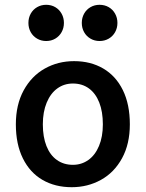

<svg xmlns="http://www.w3.org/2000/svg" viewBox="-20 -760 601 792"><path d="M285.6 -507.8Q354 -507.8 406 -477.3Q458 -446.8 486.8 -388.2Q515.6 -329.6 515.6 -247.1Q515.6 -166 483.4 -107.2Q451.2 -48.3 396.5 -18.1Q341.8 12.2 275.9 12.2Q207.5 12.2 155.5 -17.8Q103.5 -47.9 74.5 -106.4Q45.4 -165 45.4 -247.1Q45.4 -328.1 77.6 -387.2Q109.9 -446.3 164.6 -477.1Q219.2 -507.8 285.6 -507.8ZM280.8 -80.1Q316.4 -80.1 344.5 -100.1Q372.6 -120.1 388.4 -158Q404.3 -195.8 404.3 -247.1Q404.3 -299.3 389.4 -337.2Q374.5 -375 346.7 -395.3Q318.8 -415.5 280.8 -415.5Q244.6 -415.5 216.6 -395.3Q188.5 -375 172.6 -336.7Q156.7 -298.3 156.7 -247.1Q156.7 -195.3 171.6 -157.7Q186.5 -120.1 214.6 -100.1Q242.7 -80.1 280.8 -80.1ZM390.6 -740.2Q411.6 -740.2 428.5 -730.5Q445.3 -720.7 454.8 -703.6Q464.4 -686.5 464.4 -665.5Q464.4 -644.5 454.8 -627.4Q445.3 -610.4 428.5 -600.6Q411.6 -590.8 390.6 -590.8Q370.1 -590.8 353.3 -600.6Q336.4 -610.4 326.9 -627.4Q317.4 -644.5 317.4 -665.5Q317.4 -686.5 326.9 -703.6Q336.4 -720.7 353.3 -730.5Q370.1 -740.2 390.6 -740.2ZM170.4 -740.2Q191.4 -740.2 208 -730.5Q224.6 -720.7 234.1 -703.6Q243.7 -686.5 243.7 -665.5Q243.7 -644.5 234.1 -627.4Q224.6 -610.4 208 -600.6Q191.4 -590.8 170.4 -590.8Q149.9 -590.8 133.1 -600.6Q116.2 -610.4 106.7 -627.4Q97.2 -644.5 97.2 -665.5Q97.2 -686.5 106.7 -703.6Q116.2 -720.7 133.1 -730.5Q149.9 -740.2 170.4 -740.2Z"/></svg>

Font: Lesson One Medium
Style: Regular
Weight: 500
Designer: But Ko, Victor Gaultney, Annie Olsen, Julie Remington, Don Collingsworth, Eric Hays, Becca Hirsbrunner
Version: Version 1.100